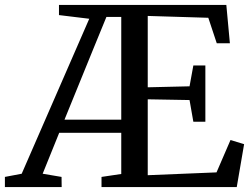

<svg xmlns="http://www.w3.org/2000/svg" viewBox="-61 -763 1026 783"><path d="M-41 0V-41.5L27.5 -54.5L303 -686.5L179.5 -701.5V-743H862L876.5 -586.5H823L788.5 -690.5L541.5 -698V-407L712 -411L727.5 -496H776.5V-266.5H727.5L712 -355L541.5 -358V-48.5L822 -60L879 -192L934.5 -175L904.5 0H353V-41.5L433.5 -53.5V-221.5H180.5L113 -54.5L190 -41.5L190.5 0ZM202 -275H433.5V-694H373L318.5 -561Z"/></svg>

Font: Merriweather 48pt
Style: Regular
Weight: 400
Version: Version 2.100